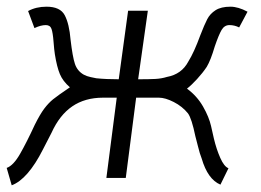

<svg xmlns="http://www.w3.org/2000/svg" viewBox="-42 -532 780 574"><path d="M266 -240Q212 -240 174 -214Q136 -188 112 -135Q108 -128 86 -84.5Q64 -41 40.5 -14Q17 13 -7 22L-22 -30Q-2 -37 18 -72Q38 -107 62 -159Q78 -191 90.5 -207.5Q103 -224 116.5 -235Q130 -246 167 -271Q146 -289 137 -310.5Q128 -332 122 -370Q120 -382 118 -408Q116 -434 112 -445.5Q108 -457 95 -457Q80 -457 61 -448L42 -499Q66 -512 97 -512Q138 -512 151.5 -486.5Q165 -461 169 -413Q175 -362 182 -341Q189 -320 208 -309Q217 -304 229 -301.5Q241 -299 246 -298Q275 -295 313 -295L341 -500H400L371 -295Q404 -295 422.5 -296Q441 -297 457 -302Q501 -310 521 -348Q538 -375 557 -427Q569 -458 577.5 -474.5Q586 -491 602.5 -501.5Q619 -512 647 -512Q670 -512 698 -497L673 -450Q659 -457 644 -457Q629 -457 620.5 -442.5Q612 -428 600 -393Q588 -352 576 -332Q564 -314 547 -295.5Q530 -277 517 -267Q547 -245 565 -213.5Q583 -182 589 -155Q590 -149 597.5 -117.5Q605 -86 616.5 -60Q628 -34 641 -29L617 20Q579 4 561 -58Q555 -73 550 -94Q545 -115 542 -125Q531 -178 520 -193Q503 -214 477.5 -227Q452 -240 433 -240H365L334 0H276L307 -240Z"/></svg>

Font: Bellota
Style: Italic
Weight: 400
Italic angle: -7.5°
Designer: Kemie Guaida
Foundry: Kemie Guaida
Version: Version 4.001